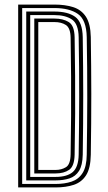

<svg xmlns="http://www.w3.org/2000/svg" viewBox="-20 -820 471 840"><path d="M59.5 0V-800H217.8Q264.8 -800 300.2 -788.8Q335.8 -777.5 355.9 -746.9Q376 -716.2 377.2 -658Q379.2 -533 379.4 -408.9Q379.5 -284.8 377.2 -142.5Q376.2 -84.2 356.8 -53.5Q337.2 -22.8 302.9 -11.4Q268.5 0 223 0ZM77 -15.2H223Q262.8 -15.2 293.2 -25.4Q323.8 -35.5 341.2 -63Q358.8 -90.5 359.5 -143Q361.5 -258.2 361.8 -390.4Q362 -522.5 359.5 -657.5Q358 -733 320.9 -758.9Q283.8 -784.8 217.8 -784.8H77ZM94.8 -30.8V-769.5H217.8Q277 -769.5 308.9 -746.4Q340.8 -723.2 342 -657.5Q344 -530.2 344.1 -406.1Q344.2 -282 342 -143Q341 -96.5 325.8 -72.4Q310.5 -48.2 284 -39.5Q257.5 -30.8 223 -30.8ZM112.2 -46H223Q273.5 -46 298.4 -67.4Q323.2 -88.8 324.2 -143.2Q326.2 -269.5 326.5 -396.8Q326.8 -524 324.2 -657.2Q323.2 -715.5 294.6 -734.8Q266 -754 217.8 -754H112.2ZM130 -61.2V-738.8H217.8Q255.8 -738.8 280.6 -723.6Q305.5 -708.5 306.5 -656.8Q308 -568.8 308.6 -487.9Q309.2 -407 308.8 -323.5Q308.2 -240 306.5 -143.8Q305.5 -92.8 282.5 -77Q259.5 -61.2 223 -61.2ZM147.5 -76.5H223Q248.8 -76.5 268.5 -88.5Q288.2 -100.5 289 -145.2Q290.5 -224.2 291 -311.2Q291.5 -398.2 291 -486Q290.5 -573.8 289 -655Q288.2 -697.2 268.6 -710.4Q249 -723.5 217.8 -723.5H147.5Z"/></svg>

Font: Big Shoulders Inline Text Medium
Style: Regular
Weight: 500
Designer: Patric King
Foundry: XO Type Co
Version: Version 1.000